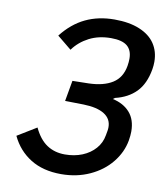

<svg xmlns="http://www.w3.org/2000/svg" viewBox="-83 -796 765 877"><g transform="rotate(10 300.0 -357.0)"><path d="M28 -125 116.5 -179Q141 -127 176.8 -103.2Q212.5 -79.5 260.5 -79.5Q304.5 -79.5 340.8 -94.2Q377 -109 400.5 -135.8Q424 -162.5 430 -197.5L434 -219.5Q435.5 -228.5 435.5 -236.5Q435.5 -275.5 402 -296.5Q368.5 -317.5 305.5 -319L219.5 -320.5L236.5 -416.5L312.5 -418Q380.5 -420 421.8 -446Q463 -472 472.5 -527.5Q475.5 -545.5 475.5 -561Q475.5 -600.5 452 -620Q428.5 -639.5 377 -639.5Q320 -639.5 275.8 -616.8Q231.5 -594 203 -555L137 -609Q184 -669 243.5 -697.5Q303 -726 378 -726Q446.5 -726 494.2 -706.2Q542 -686.5 566 -650.8Q590 -615 590 -567Q590 -550 587 -532Q575 -463 538 -425.2Q501 -387.5 441.5 -373.5L432.5 -367Q483.5 -356 512.5 -323Q541.5 -290 541.5 -235Q541.5 -217 537.5 -193Q527.5 -137 489.5 -90Q451.5 -43 391.5 -15.5Q331.5 12 259 12Q175 12 116.8 -24.2Q58.5 -60.5 28 -125Z"/></g></svg>

Font: JuliaMono SemiBold
Style: Italic
Weight: 600
Italic angle: -9°
Monospace: yes
Designer: cormullion
Foundry: corm
Version: Version 0.056; ttfautohint (v1.8.4)